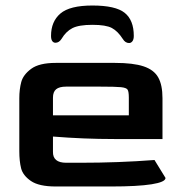

<svg xmlns="http://www.w3.org/2000/svg" viewBox="-20 -676 660 696"><path d="M50 -128V-320Q50 -352 57 -378.5Q64 -405 93 -426.5Q122 -448 182 -448H397Q463 -448 500.5 -435.5Q538 -423 553.5 -395.5Q569 -368 569 -320V-172H394Q284 -172 172 -181V-126Q171 -86 220 -86H271Q410 -86 540 -96L580 -31Q580 -16 529.5 -8Q479 0 383 0H182Q121 0 92 -20Q63 -40 56.5 -66Q50 -92 50 -128ZM447 -258V-322Q447 -344 442.5 -351Q438 -358 418.5 -360Q399 -362 341 -362H220Q195 -362 183.5 -352.5Q172 -343 172 -322V-258ZM465 -546Q465 -533 460 -526.5Q455 -520 448 -520Q434 -520 425 -535Q407 -563 385.5 -574.5Q364 -586 315 -586Q266 -586 242.5 -574Q219 -562 203 -535Q194 -521 181 -521Q174 -521 169.5 -527Q165 -533 165 -546Q165 -598 199 -627Q233 -656 315 -656Q399 -656 432 -629.5Q465 -603 465 -546Z"/></svg>

Font: Gold
Style: Regular
Weight: 400
Designer: jaiki
Version: Version 1.000